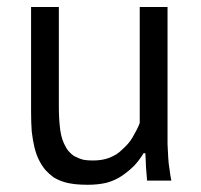

<svg xmlns="http://www.w3.org/2000/svg" viewBox="-20 -508 566 540"><path d="M67.4 -488.3Q67.4 -414.1 67.4 -193.4Q67.4 -163.1 69.3 -137.7Q72.3 -112.3 77.1 -92.8Q82 -73.2 89.8 -57.6Q97.7 -42 107.4 -30.3Q118.2 -18.6 129.9 -9.8Q142.6 -2 157.2 2.9Q171.9 7.8 189.5 9.8Q207 11.7 226.6 11.7Q255.9 11.7 280.3 5.9Q304.7 -1 323.2 -13.7Q341.8 -26.4 357.4 -42Q372.1 -57.6 383.8 -77.1Q385.7 -77.1 388.7 -77.1Q388.7 -72.3 389.6 -62.5Q389.6 -52.7 390.6 -38.1Q391.6 -23.4 392.6 -13.7Q393.6 -4.9 393.6 0Q416 0 461.9 0Q459 -13.7 457 -30.3Q454.1 -46.9 453.1 -65.4Q452.1 -84 451.2 -102.5Q451.2 -121.1 451.2 -138.7Q451.2 -254.9 451.2 -488.3Q431.6 -488.3 373 -488.3Q373 -406.2 373 -162.1Q369.1 -151.4 363.3 -140.6Q358.4 -130.9 352.5 -121.1Q346.7 -111.3 339.8 -103.5Q332 -94.7 324.2 -87.9Q316.4 -80.1 307.6 -74.2Q297.9 -68.4 288.1 -64.5Q278.3 -60.5 266.6 -58.6Q254.9 -56.6 241.2 -56.6Q226.6 -56.6 214.8 -58.6Q203.1 -61.5 194.3 -66.4Q184.6 -70.3 177.7 -78.1Q169.9 -85 165 -94.7Q159.2 -104.5 155.3 -116.2Q151.4 -127.9 149.4 -142.6Q147.5 -157.2 146.5 -173.8Q145.5 -190.4 145.5 -210Q145.5 -302.7 145.5 -488.3Q142.6 -488.3 135.7 -488.3Q135.7 -488.3 134.8 -488.3Q134.8 -488.3 133.8 -488.3Q133.8 -488.3 132.8 -488.3Q132.8 -488.3 131.8 -488.3Q131.8 -488.3 130.9 -488.3Q130.9 -488.3 128.9 -488.3Q128.9 -488.3 127.9 -488.3Q127.9 -488.3 127 -488.3Q127 -488.3 126 -488.3Q126 -488.3 125 -488.3Q125 -488.3 124 -488.3Q124 -488.3 123 -488.3Q123 -488.3 121.1 -488.3Q121.1 -488.3 120.1 -488.3Q120.1 -488.3 119.1 -488.3Q119.1 -488.3 118.2 -488.3Q118.2 -488.3 117.2 -488.3Q117.2 -488.3 116.2 -488.3Q116.2 -488.3 115.2 -488.3Q115.2 -488.3 113.3 -488.3Q113.3 -488.3 112.3 -488.3Q112.3 -488.3 111.3 -488.3Q111.3 -488.3 110.4 -488.3Q110.4 -488.3 109.4 -488.3Q109.4 -488.3 108.4 -488.3Q108.4 -488.3 107.4 -488.3Q107.4 -488.3 106.4 -488.3Q105.5 -488.3 104.5 -488.3Q104.5 -488.3 103.5 -488.3Q103.5 -488.3 102.5 -488.3Q102.5 -488.3 101.6 -488.3Q101.6 -488.3 100.6 -488.3Q100.6 -488.3 99.6 -488.3Q99.6 -488.3 98.6 -488.3Q98.6 -488.3 97.7 -488.3Q97.7 -488.3 96.7 -488.3Q96.7 -488.3 95.7 -488.3Q95.7 -488.3 94.7 -488.3Q94.7 -488.3 93.8 -488.3Q93.8 -488.3 92.8 -488.3Q92.8 -488.3 91.8 -488.3Q91.8 -488.3 90.8 -488.3Q90.8 -488.3 89.8 -488.3Q89.8 -488.3 88.9 -488.3Q88.9 -488.3 87.9 -488.3Q87.9 -488.3 86.9 -488.3Q86.9 -488.3 86.9 -488.3Q86.9 -488.3 85.9 -488.3Q85.9 -488.3 85 -488.3Q85 -488.3 84 -488.3Q84 -488.3 83 -488.3Q83 -488.3 82 -488.3Q82 -488.3 81.1 -488.3Q81.1 -488.3 79.1 -488.3Q79.1 -488.3 78.1 -488.3Q78.1 -488.3 77.1 -488.3Q77.1 -488.3 76.2 -488.3Q76.2 -488.3 76.2 -488.3Q76.2 -488.3 75.2 -488.3Q75.2 -488.3 74.2 -488.3Q74.2 -488.3 72.3 -488.3Q72.3 -488.3 71.3 -488.3Q71.3 -488.3 70.3 -488.3Q70.3 -488.3 70.3 -488.3Q70.3 -488.3 68.4 -488.3Q68.4 -488.3 67.4 -488.3Q67.4 -488.3 67.4 -488.3Z"/></svg>

Font: Aptus Gothic JP
Style: Medium
Weight: 400
Designer: Fuminori Ogawa / Motoya
Version: Version 1